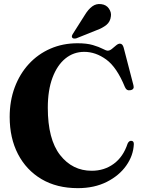

<svg xmlns="http://www.w3.org/2000/svg" viewBox="-20 -935 724 972"><path d="M657.5 -205Q655 -147.5 619.2 -96.8Q583.5 -46 520.5 -14.2Q457.5 17.5 374 17.5Q267.5 17.5 190.2 -28.2Q113 -74 71 -155Q29 -236 29 -343Q29 -424.5 54.5 -492.8Q80 -561 126 -611Q172 -661 234.8 -688.5Q297.5 -716 372.5 -716Q419.5 -716 450.5 -706.8Q481.5 -697.5 499.5 -688Q517.5 -678.5 525.5 -678.5Q535.5 -678.5 546.2 -687.2Q557 -696 567.5 -705Q578 -714 587 -714Q600.5 -714 606 -694L655.5 -503.5Q661.5 -482.5 641 -478.5Q621 -474 612.5 -494Q571.5 -594.5 518 -633.5Q464.5 -672.5 406.5 -672.5Q352.5 -672.5 311 -638.8Q269.5 -605 245.8 -541.8Q222 -478.5 222 -389.5Q222 -230 284.2 -150.2Q346.5 -70.5 444.5 -70.5Q508 -70.5 556 -105.8Q604 -141 626 -208Q633.5 -224 646.5 -222Q658 -220 657.5 -205ZM410 -860Q427 -888 447.2 -902.8Q467.5 -917.5 492.5 -914Q518 -911 531.2 -891.8Q544.5 -872.5 541.5 -853Q538.5 -825 518.8 -809Q499 -793 470 -782.5L366.5 -741Q361.5 -739.5 355.2 -739.8Q349 -740 346 -744Q340.5 -750.5 348.5 -763Z"/></svg>

Font: Fraunces 72pt
Style: Bold
Weight: 700
Version: Version 1.000;[b76b70a41]